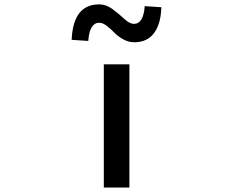

<svg xmlns="http://www.w3.org/2000/svg" viewBox="-20 -837 1040 857"><path d="M443.4 0V-549.8H557.6V0ZM579.1 -648.4Q552.7 -648.4 528.8 -662.1Q504.9 -675.8 489.7 -691.9Q474.6 -708 456.5 -721.7Q438.5 -735.4 422.9 -735.4Q379.9 -735.4 374 -654.3L299.8 -659.2Q306.6 -817.4 421.9 -817.4Q454.1 -817.4 482.9 -795.9Q511.7 -774.4 535.2 -752.4Q558.6 -730.5 578.1 -730.5Q620.1 -730.5 626 -809.6L700.2 -804.7Q698.2 -731.4 668 -689.9Q637.7 -648.4 579.1 -648.4Z"/></svg>

Font: GenEi Gothic M SemiBold
Style: Regular
Weight: 500
Designer: o_tamon (Modified); [Source Han Sans]
Ryoko NISHIZUKA  (kana & ideographs); Paul D. Hunt (Latin, Greek & Cyrillic); Wenl
Version: Version 1.1a;Original Version 1.004